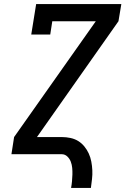

<svg xmlns="http://www.w3.org/2000/svg" viewBox="-20 -755 640 940"><path d="M328 165Q331 149 332.5 132.5Q334 116 334.5 99.5Q335 83 333.5 67Q332 51 326.5 36.5Q321 22 309.5 11Q298 0 282 0H36L49 -84L449 -651H236L226 -586H133L157 -735H574L560 -651L161 -84H282Q304 -84 325 -79.5Q346 -75 363 -64.5Q380 -54 393 -38Q406 -22 414.5 -3.5Q423 15 427 36Q431 57 432 78.5Q433 100 430.5 121.5Q428 143 425 165Z"/></svg>

Font: Iosevka Slab MdExObl
Style: Regular
Weight: 500
Width: 7
Italic angle: -9°
Monospace: yes
Designer: Belleve Invis
Foundry: Belleve Invis
Version: Version 11.1.1; ttfautohint (v1.8.3)